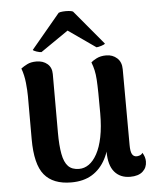

<svg xmlns="http://www.w3.org/2000/svg" viewBox="-53 -781 685 841"><g transform="rotate(-5 289.0 -361.0)"><path d="M427 -527Q455 -527 474.5 -509.5Q494 -492 494 -460L495 -127Q495 -99 501.5 -87Q508 -75 522 -75Q527 -75 535 -77.5Q543 -80 548 -88Q560 -69 560 -49Q560 -22 541 -5Q522 12 486 12Q442 12 417 -17.5Q392 -47 392 -107V-152L408 -178Q401 -118 378.5 -75Q356 -32 318.5 -9Q281 14 227 14Q147 14 108.5 -32.5Q70 -79 70 -190V-379Q70 -403 66.5 -437.5Q63 -472 52 -502Q64 -511 80 -519Q96 -527 120 -527Q149 -527 168 -511Q187 -495 187 -466V-208Q187 -152 194 -114.5Q201 -77 218 -59.5Q235 -42 266 -42Q289 -42 309 -56Q329 -70 345 -99Q361 -128 370 -172.5Q379 -217 379 -277Q379 -330 378.5 -365Q378 -400 376.5 -424Q375 -448 371 -466Q367 -484 360 -502Q367 -509 384.5 -518Q402 -527 427 -527ZM146 -566Q138 -566 124.5 -570.5Q111 -575 109 -579L236 -731Q242 -734 255 -735Q268 -736 280.5 -735Q293 -734 299 -731L426 -579Q424 -575 409.5 -570.5Q395 -566 388 -566L268 -650Z"/></g></svg>

Font: Arima SemiBold
Style: Regular
Weight: 600
Designer: Joana Correia and Natanael Gama
Foundry: NDISCOVER
Version: Version 1.101;gftools[0.9.23]